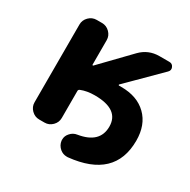

<svg xmlns="http://www.w3.org/2000/svg" viewBox="-140 -680 870 877"><g transform="rotate(30 295.0 -241.5)"><path d="M212.9 -359.4Q212.9 -357.4 214.8 -356.9Q216.8 -356.4 217.8 -357.4L360.4 -504.9Q400.4 -545.9 458 -545.9H510.7Q526.4 -545.9 532.7 -531.2Q539.1 -516.6 527.3 -504.9L363.3 -341.8Q362.3 -340.8 362.8 -338.9Q363.3 -336.9 365.2 -336.9H377.9Q461.9 -336.9 510.7 -289.1Q559.6 -241.2 559.6 -158.2Q559.6 40 326.2 63.5Q323.2 63.5 320.3 63.5Q300.8 63.5 285.2 50.8Q266.6 35.2 263.7 11.7Q263.7 7.8 263.7 4.9Q263.7 -12.7 276.4 -27.3Q291 -44.9 313.5 -47.9Q420.9 -65.4 420.9 -152.3Q420.9 -243.2 292 -243.2Q251 -243.2 219.7 -230.5Q212.9 -227.5 212.9 -220.7V-78.1Q212.9 -54.7 195.8 -37.6Q178.7 -20.5 155.3 -20.5H127Q103.5 -20.5 86.4 -37.6Q69.3 -54.7 69.3 -78.1V-488.3Q69.3 -511.7 86.4 -528.8Q103.5 -545.9 127 -545.9H155.3Q178.7 -545.9 195.8 -528.8Q212.9 -511.7 212.9 -488.3Z"/></g></svg>

Font: Gen Jyuu Gothic Bold
Style: Bold
Weight: 700
Designer: [Source Han Sans]
Ryoko NISHIZUKA  (kana & ideographs); Paul D. Hunt (Latin, Greek & Cyrillic); Wenlong ZHANG  (bopomofo
Version: Version 1.002.20150607